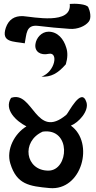

<svg xmlns="http://www.w3.org/2000/svg" viewBox="-20 -1003 510 1024"><path d="M331 -660C341 -694 342 -724 333 -750C320 -794 288 -834 239 -834C201 -834 173 -800 169 -768C163 -728 196 -706 240 -716C293 -727 274 -620 201 -594C252 -592 287 -610 331 -660ZM103 -917C56 -919 26 -898 11 -855C-15 -776 50 -783 112 -772C122 -819 117 -873 183 -865C239 -858 294 -853 352 -849C393 -846 434 -863 453 -887C470 -907 459 -948 451 -964C443 -982 379 -985 352 -982C364 -869 157 -913 103 -917ZM208 -301C361 -322 348 -93 238 -93C115 -93 91 -249 208 -301ZM39 -481C-1 -418 68 -356 121 -329C58 -291 12 -206 35 -131C69 -19 136 -10 244 0C417 16 485 -242 358 -333C399 -349 456 -411 441 -458C414 -543 345 -400 334 -391C170 -253 157 -523 39 -481Z"/></svg>

Font: Philokalia
Style: Regular
Weight: 400
Version: Version 001.010